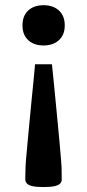

<svg xmlns="http://www.w3.org/2000/svg" viewBox="-20 -520 343 756"><path d="M79.5 185 80.5 140Q80.5 130.5 82.8 104.5Q85 78.5 88.5 41.2Q92 4 96 -38.5Q100 -81 104.2 -123.8Q108.5 -166.5 112.2 -203.8Q116 -241 118 -267H184.5Q187.5 -241 191 -203.8Q194.5 -166.5 198.8 -123.8Q203 -81 207 -38.5Q211 4 214.5 41.2Q218 78.5 220 104.5Q222 130.5 222.5 140L223 185Q223.5 195.5 217 202.5Q210.5 209.5 194.8 213Q179 216.5 151.5 216.5Q123.5 216.5 108 213Q92.5 209.5 86 202.5Q79.5 195.5 79.5 185ZM151.5 -341Q113.5 -341 91 -362Q68.5 -383 68.5 -420Q68.5 -457.5 91 -478.5Q113.5 -499.5 151.5 -499.5Q189.5 -499.5 212.2 -478.5Q235 -457.5 235 -420Q235 -383 212.2 -362Q189.5 -341 151.5 -341Z"/></svg>

Font: Newsreader 9pt Medium
Style: Regular
Weight: 500
Designer: Hugues Gentile
Foundry: Production Type
Version: Version 1.003